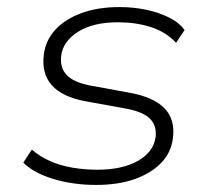

<svg xmlns="http://www.w3.org/2000/svg" viewBox="-20 -515 598 543"><path d="M252 8Q186 8 130.5 -9Q75 -26 46 -55L70 -92Q93 -72 121.5 -59.5Q150 -47 184 -41Q218 -35 255 -35Q326 -35 370 -60Q414 -85 420 -127Q424 -160 403.5 -180Q383 -200 330 -209L220 -229Q156 -241 126.5 -274Q97 -307 104 -361Q109 -401 136.5 -431Q164 -461 210.5 -478Q257 -495 318 -495Q357 -495 393 -487.5Q429 -480 458 -465.5Q487 -451 502 -430L478 -394Q449 -425 406.5 -438.5Q364 -452 314 -452Q243 -452 200.5 -425Q158 -398 153 -357Q149 -324 168.5 -303Q188 -282 236 -273L345 -253Q413 -241 444.5 -209.5Q476 -178 469 -124Q464 -83 435 -53.5Q406 -24 359.5 -8Q313 8 252 8Z"/></svg>

Font: Nunito Sans 10pt SemiExpanded ExtraLight
Style: Italic
Weight: 250
Width: 6
Italic angle: -9°
Designer: Vernon Adams
Foundry: Vernon Adams
Version: Version 3.101;gftools[0.9.27]